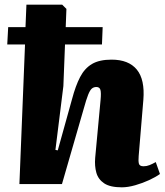

<svg xmlns="http://www.w3.org/2000/svg" viewBox="-20 -787 704 821"><path d="M501 14Q451 14 425.5 -3Q400 -20 392 -48.5Q384 -77 387 -112L410 -359Q413 -390 409.5 -402.5Q406 -415 392 -415Q381 -415 373 -408.5Q365 -402 357 -382Q349 -362 338 -322L245 0H63L87 -597H11L15 -671H89L93 -767H246L264 -749L261 -671H419L416 -597H258L251 -419L217 -146L227 -144L288 -363Q303 -420 322.5 -457.5Q342 -495 373.5 -513.5Q405 -532 457 -532Q530 -532 565 -489.5Q600 -447 593 -360L573 -120Q571 -98 574 -87Q577 -76 594 -76Q607 -76 619.5 -81Q632 -86 646 -94L664 -43Q646 -30 618 -17Q590 -4 558.5 5Q527 14 501 14Z"/></svg>

Font: Literata 36pt ExtraBold
Style: Italic
Weight: 800
Italic angle: -2°
Designer: Latin by Veronika Burian and Jose Scaglione. Greek by Irene Vlachou. Cyrillic by Vera Evstafieva
Foundry: TypeTogether
Version: Version 3.002